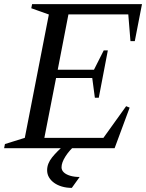

<svg xmlns="http://www.w3.org/2000/svg" viewBox="-46 -720 710 933"><path d="M-26 0 -22 -20 93 -56 71 -32 195 -668 207 -644 106 -680 110 -700H644L609 -520H588L576 -667L595 -650H268L290 -668L231 -363L216 -381H428L402 -364L458 -475H478L434 -245H415L400 -358L420 -341H208L230 -359L166 -32L152 -50H474L445 -34L567 -204L584 -197L511 0ZM303 193Q277 193 255 186.5Q233 180 217 168.5Q201 157 192 141.5Q183 126 183 107Q183 75 207 45Q231 15 268 -16H322Q292 9 272.5 39.5Q253 70 253 93Q253 107 264 117.5Q275 128 295 134Q315 140 341 140Z"/></svg>

Font: Wittgenstein
Style: Italic
Weight: 400
Italic angle: -11°
Designer: Jörg Drees
Foundry: Jörg Drees
Version: Version 1.500